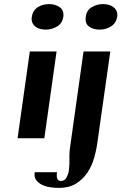

<svg xmlns="http://www.w3.org/2000/svg" viewBox="-20 -677 595 940"><path d="M150 166H259Q253 209 278 209Q297 209 306 191.5Q315 174 317 159Q321 128 320 98Q319 68 324 37L389 -425H520L458 12Q453 53 441.5 94Q430 135 408 168Q386 201 352 222Q318 243 268 243Q250 243 228 240Q206 237 187.5 228.5Q169 220 157.5 205Q146 190 150 166ZM126 -425H257L197 0H66ZM136 -595Q138 -611 146 -623Q154 -635 166 -642.5Q178 -650 192 -653.5Q206 -657 221 -657Q250 -657 272 -642Q294 -627 290 -595Q285 -562 259 -547Q233 -532 204 -532Q189 -532 176 -535.5Q163 -539 153 -547Q143 -555 138 -567Q133 -579 136 -595ZM400 -595Q404 -627 429.5 -642Q455 -657 484 -657Q498 -657 511.5 -653.5Q525 -650 535 -642.5Q545 -635 550.5 -623.5Q556 -612 554 -595Q548 -563 523 -547.5Q498 -532 467 -532Q437 -532 416 -547Q395 -562 400 -595Z"/></svg>

Font: Gamine
Style: Bold Italic
Weight: 700
Designer: Tapiwanashe Sebastian Garikayi
Version: Version 1.000